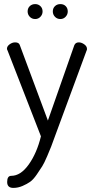

<svg xmlns="http://www.w3.org/2000/svg" viewBox="-20 -686 460 938"><path d="M180 -20 17 -439Q14 -444 14 -448Q14 -460 27 -469.5Q40 -479 54 -479Q73 -479 77 -465L214 -97L343 -465Q349 -479 365 -479Q378 -479 391.5 -469.5Q405 -460 405 -447Q405 -441 403 -439L248 -19Q235 17 230 30Q225 43 210.5 77Q196 111 186.5 126Q177 141 160 166Q143 191 127.5 202Q112 213 90 222.5Q68 232 45 232Q15 232 15 203Q15 173 35 173Q81 173 120.5 117.5Q160 62 180 -20ZM152 -666Q167 -666 177.5 -656Q188 -646 188 -630Q188 -615 177.5 -604Q167 -593 152 -593Q136 -593 125.5 -604Q115 -615 115 -630Q115 -646 125.5 -656Q136 -666 152 -666ZM311 -630Q311 -615 300.5 -604Q290 -593 275 -593Q259 -593 248.5 -604Q238 -615 238 -630Q238 -646 248.5 -656Q259 -666 275 -666Q291 -666 301 -656Q311 -646 311 -630Z"/></svg>

Font: Dosis
Style: Book
Weight: 400
Designer: EdgarTolentino, PabloImpallari, IginoMarini
Foundry: EdgarTolentino, PabloImpallari, IginoMarini
Version: Version 1.007